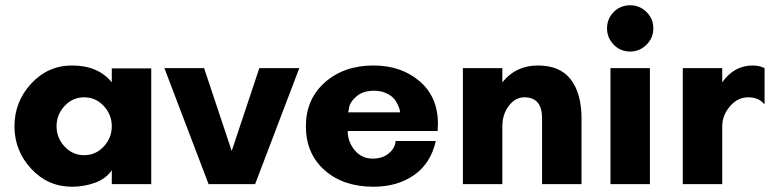

<svg xmlns="http://www.w3.org/2000/svg" viewBox="-20 -700 2937 730"><path d="M374.5 -143Q405 -176 405 -220Q405 -264 374.5 -297Q344 -330 300 -330Q256 -330 225.5 -297Q195 -264 195 -220Q195 -176 225.5 -143Q256 -110 300 -110Q344 -110 374.5 -143ZM555 -440V0H405V-53Q384 -21 342 -5.5Q300 10 254 10Q162 10 98.5 -58.5Q35 -127 35 -220Q35 -313 98.5 -382Q162 -451 254 -451Q353 -451 405 -387V-440Z M1118 -441 950 0H773L605 -441H756L861 -126L966 -441Z M1304 -273H1501Q1501 -276 1500 -281.5Q1499 -287 1492.5 -301.5Q1486 -316 1476.5 -326.5Q1467 -337 1447.5 -346Q1428 -355 1403 -355Q1361 -355 1336.5 -334.5Q1312 -314 1308 -294ZM1645 -230Q1645 -226 1644.5 -216Q1644 -206 1644 -202H1302Q1302 -161 1328.5 -129Q1355 -97 1397 -97Q1435 -97 1459 -117.5Q1483 -138 1484 -164H1637Q1618 -79 1554.5 -34.5Q1491 10 1400 10Q1285 10 1214 -53Q1143 -116 1143 -220Q1143 -323 1215.5 -387Q1288 -451 1400 -451Q1505 -451 1575 -391.5Q1645 -332 1645 -230Z M2191 -250V0H2041V-250Q2041 -330 1974 -330Q1939 -330 1914.5 -297.5Q1890 -265 1890 -220V0H1740V-441H1890V-387Q1941 -451 2025 -451Q2110 -451 2150.5 -397.5Q2191 -344 2191 -250Z M2288 -592Q2288 -629 2313.5 -654.5Q2339 -680 2376 -680Q2412 -680 2438 -654.5Q2464 -629 2464 -592Q2464 -556 2438 -530Q2412 -504 2376 -504Q2339 -504 2313.5 -530Q2288 -556 2288 -592ZM2451 0H2301V-441H2451Z M2825 -330Q2784 -330 2755 -295.5Q2726 -261 2726 -220V0H2576V-441H2726V-387Q2771 -451 2842 -451Q2867 -451 2887 -441V-305H2885Q2864 -330 2825 -330Z"/></svg>

Font: Puffins on Iceburgs(2)
Style: on-Iceburgs-Bold
Weight: 700
Version: Version 1.0